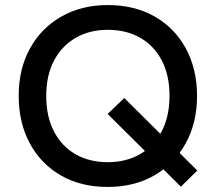

<svg xmlns="http://www.w3.org/2000/svg" viewBox="-20 -730 856 760"><path d="M696 9 406 -279 472 -342 761 -55ZM406 10Q300 10 221 -35.5Q142 -81 98 -162.5Q54 -244 54 -351Q54 -457 98.5 -538Q143 -619 223 -664.5Q303 -710 406 -710Q513 -710 592.5 -664.5Q672 -619 716 -537.5Q760 -456 760 -350Q760 -244 715 -162.5Q670 -81 590.5 -35.5Q511 10 406 10ZM406 -88Q479 -88 534 -119.5Q589 -151 620 -210Q651 -269 651 -351Q651 -432 620.5 -490.5Q590 -549 535 -580.5Q480 -612 406 -612Q335 -612 280 -580.5Q225 -549 194 -490.5Q163 -432 163 -350Q163 -269 193.5 -210Q224 -151 279 -119.5Q334 -88 406 -88Z"/></svg>

Font: REM
Style: Regular
Weight: 400
Designer: Octavio Pardo
Foundry: Ashler Design
Version: Version 1.005;gftools[0.9.28]